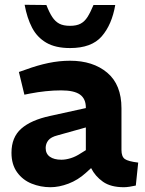

<svg xmlns="http://www.w3.org/2000/svg" viewBox="-20 -775 608 803"><path d="M191 8Q150 8 112.5 -7Q75 -22 51.5 -54.5Q28 -87 28 -136Q28 -201 69 -237Q110 -273 189 -290L339 -323V-325Q339 -362 314.5 -379.5Q290 -397 236 -397Q204 -397 171 -393.5Q138 -390 107 -384L82 -379L59 -474L88 -484Q137 -502 182.5 -511.5Q228 -521 273 -521Q369 -521 428.5 -471Q488 -421 488 -322V-148Q488 -120 502 -110Q516 -100 558 -95L548 1Q535 4 521.5 6Q508 8 498 8Q443 8 410.5 -15Q378 -38 361 -72L339 -52Q306 -22 266.5 -7Q227 8 191 8ZM237 -107Q255 -107 276 -113.5Q297 -120 318 -134L339 -147V-242L221 -209Q193 -202 182 -188Q171 -174 171 -156Q171 -132 188.5 -119.5Q206 -107 237 -107ZM273 -574Q212 -574 173.5 -596.5Q135 -619 114 -659.5Q93 -700 83 -755L174 -754Q186 -723 198.5 -704Q211 -685 228 -676Q245 -667 273 -667Q300 -667 317 -676Q334 -685 346 -704Q358 -723 371 -754H462Q448 -672 405.5 -623Q363 -574 273 -574Z"/></svg>

Font: REM SemiBold
Style: Regular
Weight: 600
Designer: Octavio Pardo
Foundry: Ashler Design
Version: Version 1.005;gftools[0.9.28]